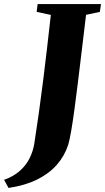

<svg xmlns="http://www.w3.org/2000/svg" viewBox="-112 -763 518 946"><path d="M-70 163 -92 123Q-45.5 106.5 -14.5 79Q16.5 51.5 33.8 16.8Q51 -18 57 -55.5Q68 -126 79 -203.8Q90 -281.5 100.2 -363.2Q110.5 -445 120 -527.5Q129.5 -610 138.5 -689.5L68.5 -704.5L73.5 -743H385.5L380 -704.5L312 -690Q301.5 -602 291.5 -519Q281.5 -436 272.5 -362Q263.5 -288 255.2 -226.8Q247 -165.5 239.2 -120.5Q231.5 -75.5 224.5 -51Q207 4 168.8 48Q130.5 92 71 121.5Q11.5 151 -70 163Z"/></svg>

Font: Merriweather 72pt Black
Style: Italic
Weight: 900
Italic angle: -7.8°
Version: Version 2.101